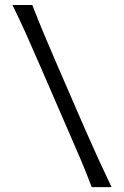

<svg xmlns="http://www.w3.org/2000/svg" viewBox="-20 -764 506 784"><path d="M354.5 0Q332.5 -58.1 309.6 -112.5Q286.6 -167 255.4 -237.8L144 -494.6Q111.3 -570.3 85.9 -626.7Q60.5 -683.1 30.8 -743.7H111.8Q135.3 -683.1 158.9 -626.7Q182.6 -570.3 214.4 -496.6L326.7 -237.8Q357.9 -167 382.8 -112.5Q407.7 -58.1 435.5 0Z"/></svg>

Font: Pinar-DS1-FD Regular
Style: Regular
Weight: 400
Designer: Amin Abedi
Version: Version 3.000